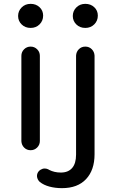

<svg xmlns="http://www.w3.org/2000/svg" viewBox="-20 -777 603 997"><path d="M187 -45Q187 -25 173 -11Q159 3 139 3Q119 3 105.5 -10.5Q92 -24 91 -44V-487Q91 -507 105 -521Q119 -535 139 -535Q159 -535 173 -521Q187 -507 187 -487ZM139 -632Q111 -632 92.5 -650Q74 -668 74 -694Q74 -720 92.5 -738.5Q111 -757 139 -757Q167 -757 185.5 -739.5Q204 -722 204 -696Q204 -669 185.5 -650.5Q167 -632 139 -632ZM302 200Q267 200 237 192Q207 184 187 168Q177 159 173.5 146.5Q170 134 175 122Q180 111 190.5 104.5Q201 98 212 98Q217 98 221 99Q225 100 230 102Q234 104 235 105Q262 119 296 119Q334 119 354.5 95.5Q375 72 375 26V-488Q376 -508 389.5 -521.5Q403 -535 423 -535Q443 -535 456.5 -521.5Q470 -508 471 -488V24Q471 106 427 153Q383 200 302 200ZM423 -632Q395 -632 376.5 -650Q358 -668 358 -694Q358 -720 376.5 -738.5Q395 -757 423 -757Q451 -757 469.5 -739.5Q488 -722 488 -696Q488 -669 469.5 -650.5Q451 -632 423 -632Z"/></svg>

Font: Sepalumica Med
Style: Regular
Weight: 500
Designer: Julieta Ulanovsky
Foundry: Julieta Ulanovsky
Version: Version 7.200